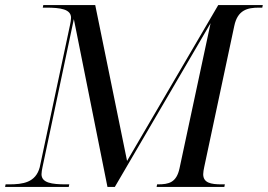

<svg xmlns="http://www.w3.org/2000/svg" viewBox="-38 -734 1052 754"><path d="M-18 0H232L234 -10H221C165 -10 125 -16 125 -50C125 -56 127 -70 129 -78L252 -659L384 0H413L789 -643L667 -73C655 -17 625 -10 582 -10H579L577 0H843L845 -10H832C790 -10 760 -16 760 -50C760 -56 762 -70 764 -78L882 -632C895 -695 934 -704 979 -704H992L994 -714H819L461 -102L336 -714H132L130 -704H143C200 -704 241 -698 241 -664C241 -658 239 -644 237 -636L118 -77C102 -17 52 -10 -3 -10H-16Z"/></svg>

Font: Noto Serif Display
Style: Italic
Weight: 400
Italic angle: -12°
Designer: Monotype Design Team
Foundry: Monotype Imaging Inc.
Version: Version 2.009